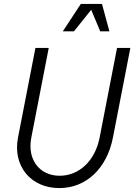

<svg xmlns="http://www.w3.org/2000/svg" viewBox="-20 -945 686 981"><path d="M283 16C420 16 526 -84 557 -242L646 -700H578L489 -242C466 -124 385 -47 285 -47C181 -47 118 -131 140 -242L229 -700H161L72 -242C44 -97 137 16 283 16ZM301 -785H358L446 -895L492 -785H539L501 -925H393Z"/></svg>

Font: Uncut Sans Book Italic
Style: Regular
Weight: 350
Italic angle: -11°
Designer: Kasper Nordkvist
Foundry: UNCUT.wtf
Version: Version 1.304;Glyphs 3.2 (3246)